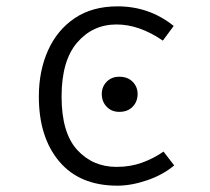

<svg xmlns="http://www.w3.org/2000/svg" viewBox="-20 -568 655 598"><path d="M343.1 -48.2Q386.2 -48.2 422.8 -61.5Q459.5 -74.9 489.2 -95.9L522.6 -52.8Q487.2 -23.1 437.9 -6.4Q388.7 10.3 345.6 10.3Q228.2 10.3 164.6 -65.1Q101 -140.5 101 -267.2Q101 -347.2 129.5 -410.8Q157.9 -474.4 212.6 -511.3Q267.2 -548.2 346.2 -548.2Q445.1 -548.2 521 -487.2L487.2 -441.5Q413.8 -491.8 343.1 -491.8Q268.7 -491.8 220.3 -435.4Q171.8 -379 171.8 -267.2Q171.8 -154.4 220.3 -101.3Q268.7 -48.2 343.1 -48.2ZM351.7 -329Q377.7 -329 393.2 -313.3Q408.6 -297.6 408.6 -275.4Q408.6 -251.5 393.2 -235.6Q377.7 -219.6 351.7 -219.6Q327.3 -219.6 312.2 -235.6Q297 -251.5 297 -275.4Q297 -297.6 312.2 -313.3Q327.3 -329 351.7 -329Z"/></svg>

Font: Fira Code Light
Style: Regular
Weight: 300
Monospace: yes
Designer: Carrois Corporate, Edenspiekermann AG, Nikita Prokopov
Foundry: Carrois Corporate, Edenspiekermann AG, Nikita Prokopov
Version: Version 6.000; ttfautohint (v1.8.2) -l 8 -r 50 -G 200 -x 14 